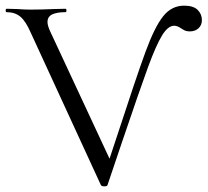

<svg xmlns="http://www.w3.org/2000/svg" viewBox="-24 -656 734 679"><path d="M-1 -613Q-4 -613 -4 -619Q-4 -625 -1 -625L37 -624Q65 -622 82 -622Q122 -622 166 -624L208 -625Q211 -625 211 -619Q211 -613 208 -613Q177 -613 160.5 -605Q144 -597 144 -578Q144 -566 153 -546L374 -72L341 -27L382 -151Q458 -384 490.5 -472.5Q523 -561 553 -598.5Q583 -636 627 -636Q660 -636 675 -621Q690 -606 690 -585Q690 -567 678 -556Q666 -545 648 -545Q634 -545 626 -550Q618 -555 616 -556Q603 -565 592 -565Q570 -565 549 -530.5Q528 -496 500 -420Q472 -344 408 -155Q402 -136 356 -1Q355 3 345 3Q336 3 333 -1L84 -542Q67 -581 48 -597Q29 -613 -1 -613Z"/></svg>

Font: Cormorant SC
Style: Regular
Weight: 400
Designer: Christian Thalmann (Catharsis Fonts)
Foundry: Catharsis Fonts
Version: Version 4.000